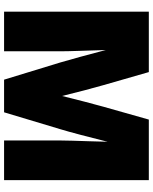

<svg xmlns="http://www.w3.org/2000/svg" viewBox="78 -846 768 965"><g transform="rotate(90 462.5 -364.0)"><path d="M39.1 0V-727.5H342.8L408.2 -500Q418.9 -462.9 434.1 -405.3Q449.2 -347.7 462.9 -291.5Q476.6 -347.7 491.7 -405.3Q506.8 -462.9 517.1 -500L581.5 -727.5H885.7V0H686.5V-281.2Q686.5 -305.7 687.7 -344Q689 -382.3 690.4 -428Q691.9 -473.6 692.9 -520Q675.8 -451.2 658.4 -385.3Q641.1 -319.3 629.4 -281.2L544.9 0H380.9L294.9 -281.2Q283.7 -318.4 266.6 -381.3Q249.5 -444.3 231.9 -511.2Q233.9 -443.8 236.1 -380.1Q238.3 -316.4 238.3 -281.2V0Z"/></g></svg>

Font: Inter Display Black
Style: Regular
Weight: 900
Designer: Rasmus Andersson
Foundry: rsms
Version: Version 4.000;git-a52131595